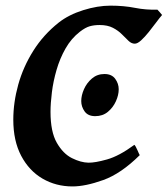

<svg xmlns="http://www.w3.org/2000/svg" viewBox="-20 -650 597 683"><path d="M334.5 -561Q314.9 -561 299.3 -556.6Q283.7 -552.2 264.2 -537.1Q233.4 -513.2 213.1 -477.5Q192.9 -441.9 181.2 -401.4Q169.4 -360.8 164.6 -321.8Q159.7 -282.7 159.7 -252Q159.7 -181.2 182.1 -142.1Q204.6 -103 236.1 -87.4Q267.6 -71.8 294.4 -71.3Q317.9 -70.8 360.6 -82.8Q403.3 -94.7 458 -134.8Q462.4 -130.9 468.8 -116Q475.1 -101.1 477.1 -98.1Q410.6 -32.2 347.2 -9.5Q283.7 13.2 237.8 13.2Q179.2 13.2 131.3 -14.6Q83.5 -42.5 55.4 -95.7Q27.3 -148.9 27.3 -224.1Q27.3 -285.6 44.9 -348.9Q62.5 -412.1 98.4 -469.2Q134.3 -526.4 189 -569.8Q224.6 -597.7 275.9 -613.8Q327.1 -629.9 373 -629.9Q420.4 -629.9 460 -622.1Q499.5 -614.3 540 -615.7Q544.4 -611.3 548.8 -606Q553.2 -600.6 556.6 -596.7Q548.3 -587.4 535.9 -570.6Q523.4 -553.7 509.5 -536.4Q495.6 -519 482.4 -506.8Q469.2 -494.6 459.5 -494.6Q447.8 -494.6 437.3 -504.6Q426.8 -514.6 413.8 -527.8Q400.9 -541 381.8 -551Q362.8 -561 334.5 -561ZM402.3 -332.5Q402.3 -312 392.3 -289.8Q382.3 -267.6 363.8 -252.2Q345.2 -236.8 318.8 -236.8Q293 -236.8 281 -253.7Q269 -270.5 269 -290.5Q269 -310.5 278.8 -332.8Q288.6 -355 307.1 -370.8Q325.7 -386.7 351.6 -386.7Q377.4 -386.7 389.9 -369.6Q402.3 -352.5 402.3 -332.5Z"/></svg>

Font: Gentium Book Plus
Style: Bold Italic
Weight: 700
Italic angle: -8°
Designer: Victor Gaultney, Annie Olsen, Iska Routamaa, Becca Hirsbrunner
Foundry: SIL International
Version: Version 6.101